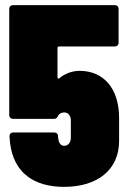

<svg xmlns="http://www.w3.org/2000/svg" viewBox="-20 -720 494 748"><path d="M290 -444C261 -444 232 -433 211 -415C207 -412 204 -414 204 -419V-533C204 -537 207 -539 210 -539H427C436 -539 442 -545 442 -554V-685C442 -694 436 -700 427 -700H31C22 -700 16 -694 16 -685V-272C16 -263 22 -257 31 -257H191C200 -257 203 -262 207 -270C211 -277 219 -282 230 -282C246 -282 256 -269 256 -250V-184C256 -165 246 -152 230 -152C219 -152 210 -159 207 -180C206 -183 206 -187 206 -192C205 -200 199 -204 190 -204H32C23 -204 17 -199 17 -189C18 -180 18 -172 19 -164C33 -46 113 8 230 8C359 8 444 -58 444 -171V-260C444 -374 385 -444 290 -444Z"/></svg>

Font: Barlow Condensed Black
Style: Regular
Weight: 900
Width: 3
Designer: Jeremy Tribby
Foundry: Tribby Type
Version: Version 1.422;hotconv 1.0.109;makeotfexe 2.5.65596